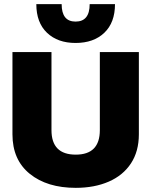

<svg xmlns="http://www.w3.org/2000/svg" viewBox="-20 -895 729 925"><path d="M155 -875H277Q277 -791 344 -791Q412 -791 412 -875H534Q534 -786 482.5 -737Q431 -688 344 -688Q258 -688 206.5 -737Q155 -786 155 -875ZM40 -248V-644H228V-268Q228 -150 345 -150Q461 -150 461 -268V-644H649V-248Q649 -166 611 -108Q573 -50 504 -20Q435 10 345 10Q207 10 123.5 -57.5Q40 -125 40 -248Z"/></svg>

Font: Kanit Bold
Style: Regular
Weight: 700
Designer: Katatrad Team
Foundry: CadsonDemak
Version: Version 1.000